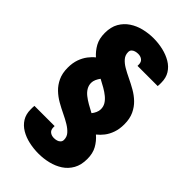

<svg xmlns="http://www.w3.org/2000/svg" viewBox="-267 -779 1042 1042"><g transform="rotate(45 254.0 -258.5)"><path d="M255 184Q217 184 181 176Q145 168 116.5 151Q88 134 71.5 107.5Q55 81 55 44Q55 38 55 30Q55 22 56 16H211V26Q211 36 214 43Q217 50 223 55Q229 60 237 62.5Q245 65 254 65Q265 65 275.5 62Q286 59 293 51.5Q300 44 300 33Q300 10 285.5 -6.5Q271 -23 248 -37Q225 -51 196.5 -64.5Q168 -78 140 -94Q112 -110 89 -132Q66 -154 51.5 -185Q37 -216 37 -258Q37 -295 47 -323Q57 -351 73 -372Q89 -393 106 -406Q80 -429 63 -459.5Q46 -490 46 -534Q46 -580 64 -611.5Q82 -643 112 -663Q142 -683 179 -692Q216 -701 254 -701Q292 -701 328 -692.5Q364 -684 392.5 -667Q421 -650 437.5 -623.5Q454 -597 454 -560Q454 -554 454 -546.5Q454 -539 453 -533H298V-543Q298 -553 295 -560Q292 -567 286 -572Q280 -577 272 -579.5Q264 -582 255 -582Q244 -582 233.5 -579Q223 -576 216 -569Q209 -562 209 -550Q209 -527 223.5 -510Q238 -493 261 -479.5Q284 -466 312.5 -452.5Q341 -439 369 -423Q397 -407 420 -385Q443 -363 457.5 -332Q472 -301 472 -258Q472 -222 462 -193.5Q452 -165 436 -144.5Q420 -124 402 -110Q429 -87 446 -56.5Q463 -26 463 17Q463 63 445 95Q427 127 397 146.5Q367 166 330 175Q293 184 255 184ZM303 -175Q312 -186 318 -199.5Q324 -213 324 -226Q324 -246 314.5 -262Q305 -278 288 -292Q271 -306 250 -318Q229 -330 206 -342Q197 -330 191 -316.5Q185 -303 185 -290Q185 -271 194.5 -254.5Q204 -238 221 -224.5Q238 -211 259 -199Q280 -187 303 -175Z"/></g></svg>

Font: Archivo Condensed Black
Style: Regular
Weight: 900
Width: 3
Designer: Hector Gatti
Foundry: Omnibus-Type
Version: Version 2.001